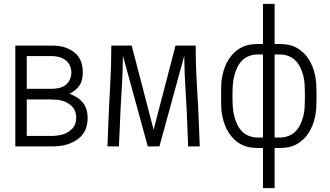

<svg xmlns="http://www.w3.org/2000/svg" viewBox="-20 -755 1703 990"><path d="M59 0V-520H245Q265 -520 285 -517.5Q305 -515 324 -507.5Q343 -500 359.5 -488Q376 -476 387 -459Q398 -442 402.5 -422Q407 -402 407 -382Q407 -365 403.5 -347.5Q400 -330 390.5 -315.5Q381 -301 367.5 -290Q354 -279 338 -271Q358 -265 376 -253.5Q394 -242 407.5 -225.5Q421 -209 426.5 -188.5Q432 -168 432 -147Q432 -124 426 -102Q420 -80 406.5 -62.5Q393 -45 374 -32.5Q355 -20 333.5 -12.5Q312 -5 290 -2.5Q268 0 245 0ZM118 -297H245Q264 -297 283 -301Q302 -305 317 -316Q332 -327 340 -344.5Q348 -362 348 -381Q348 -400 340 -417.5Q332 -435 316.5 -446Q301 -457 282.5 -461.5Q264 -466 245 -466H118ZM245 -54Q260 -54 275 -56Q290 -58 304 -62Q318 -66 331 -74Q344 -82 354 -93Q364 -104 368.5 -118.5Q373 -133 373 -148Q373 -163 368.5 -177.5Q364 -192 354 -203.5Q344 -215 331 -222.5Q318 -230 304 -234.5Q290 -239 275 -240.5Q260 -242 245 -242H118V-54Z M534 0 538 -104Q542 -208 548 -312Q554 -416 554 -520H659L772 -86L885 -520H989Q989 -416 995.5 -312Q1002 -208 1006 -104L1010 0H950L946 -104Q943 -195 937 -285.5Q931 -376 930 -467L802 0H742L614 -467Q613 -376 607 -285.5Q601 -195 598 -104L593 0Z M1336 215V8H1306Q1284 8 1262.5 3.5Q1241 -1 1221.5 -11.5Q1202 -22 1186.5 -37.5Q1171 -53 1159 -71.5Q1147 -90 1139.5 -110.5Q1132 -131 1127 -152.5Q1122 -174 1121 -196Q1120 -218 1120 -240V-280Q1120 -302 1121 -324Q1122 -346 1127 -367.5Q1132 -389 1139.5 -409.5Q1147 -430 1159 -448.5Q1171 -467 1186.5 -482.5Q1202 -498 1221.5 -508.5Q1241 -519 1262.5 -523.5Q1284 -528 1306 -528H1336V-735H1396V-528H1425Q1447 -528 1469 -523.5Q1491 -519 1510 -508.5Q1529 -498 1545 -482.5Q1561 -467 1572.5 -448.5Q1584 -430 1592 -409.5Q1600 -389 1604.5 -367.5Q1609 -346 1610.5 -324Q1612 -302 1612 -280V-240Q1612 -218 1610.5 -196Q1609 -174 1604.5 -152.5Q1600 -131 1592 -110.5Q1584 -90 1572.5 -71.5Q1561 -53 1545 -37.5Q1529 -22 1510 -11.5Q1491 -1 1469 3.5Q1447 8 1425 8H1396V215ZM1336 -46V-474H1306Q1285 -474 1264 -466Q1243 -458 1228 -442.5Q1213 -427 1203.5 -407Q1194 -387 1188.5 -366Q1183 -345 1181 -323Q1179 -301 1179 -280V-240Q1179 -219 1181 -197Q1183 -175 1188.5 -154Q1194 -133 1203.5 -113Q1213 -93 1228 -77.5Q1243 -62 1264 -54Q1285 -46 1306 -46ZM1396 -46H1425Q1447 -46 1467.5 -54Q1488 -62 1503.5 -77.5Q1519 -93 1528.5 -113Q1538 -133 1543.5 -154Q1549 -175 1550.5 -197Q1552 -219 1552 -240V-280Q1552 -301 1550.5 -323Q1549 -345 1543.5 -366Q1538 -387 1528.5 -407Q1519 -427 1503.5 -442.5Q1488 -458 1467.5 -466Q1447 -474 1425 -474H1396Z"/></svg>

Font: Iosevka QP Light
Style: Regular
Weight: 300
Designer: Belleve Invis
Foundry: Belleve Invis
Version: Version 20.0.0; ttfautohint (v1.8.4)